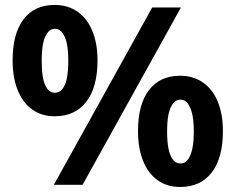

<svg xmlns="http://www.w3.org/2000/svg" viewBox="-20 -744 941 773"><path d="M592.8 -713.9H708.5L312.5 0H196.8ZM30.8 -501Q30.8 -608.4 74.7 -666.3Q118.7 -724.1 199.7 -724.1Q252.9 -724.1 291.7 -697.3Q330.6 -670.4 351.6 -619.9Q372.6 -569.3 372.6 -501Q372.6 -393.1 327.6 -334.5Q282.7 -275.9 199.7 -275.9Q147.9 -275.9 109.9 -303Q71.8 -330.1 51.3 -380.9Q30.8 -431.6 30.8 -501ZM237.3 -395Q254.9 -424.3 254.9 -499.5Q254.9 -575.2 235.8 -604.5Q222.7 -627.9 201.2 -627.9Q178.7 -627.9 166.5 -604Q147.9 -575.7 147.9 -499.5Q147.9 -427.2 163.6 -397.9Q176.8 -370.6 201.2 -370.6Q224.1 -370.6 237.3 -395ZM535.6 -215.8Q535.6 -323.7 579.8 -381.3Q624 -439 705.1 -439Q757.8 -439 796.9 -412.1Q835.9 -385.3 856.7 -335Q877.4 -284.7 877.4 -215.8Q877.4 -107.9 832.5 -49.6Q787.6 8.8 705.1 8.8Q652.8 8.8 614.7 -18.3Q576.7 -45.4 556.2 -96.2Q535.6 -147 535.6 -215.8ZM743.7 -113.8Q760.3 -146.5 760.3 -214.4Q760.3 -286.6 741.7 -317.4Q730 -342.8 706.1 -342.8Q684.1 -342.8 671.4 -319.3Q652.8 -290 652.8 -214.4Q652.8 -139.6 670.9 -109.9Q683.6 -85.9 706.1 -85.9Q731.4 -85.9 743.7 -113.8Z"/></svg>

Font: Viking Open Sans
Style: Bold
Weight: 700
Foundry: Ascender Corporation
Version: Version 2.001